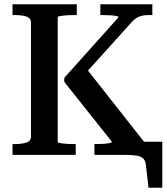

<svg xmlns="http://www.w3.org/2000/svg" viewBox="-20 -730 788 905"><path d="M39 0V-51H50Q83 -51 104.5 -58Q126 -65 126 -87V-623Q126 -645 104.5 -652Q83 -659 50 -659H39V-710H342V-659H333Q320 -659 305.5 -658.5Q291 -658 279 -656.5Q267 -655 259.5 -653.5Q252 -652 252 -649V-61Q252 -58 259 -56.5Q266 -55 277.5 -53.5Q289 -52 302.5 -51.5Q316 -51 328 -51H337V0ZM425 0V-51H434Q451 -51 467.5 -52Q484 -53 496 -55.5Q508 -58 508 -61L283 -344V-363L539 -649Q539 -653 527 -655Q515 -657 498 -658Q481 -659 463 -659H453V-710H698V-659H682Q664 -659 650 -656Q636 -653 625 -646.5Q614 -640 602 -627L361 -360L376 -421L665 -54V0ZM568 0H529V-62H745V155H680L668 50Q666 28 655.5 17.5Q645 7 624 3.5Q603 0 568 0Z"/></svg>

Font: Roboto Serif 36pt Medium
Style: Regular
Weight: 500
Designer: Greg Gazdowicz
Foundry: Commercial Type
Version: Version 1.008